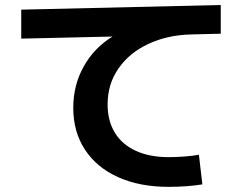

<svg xmlns="http://www.w3.org/2000/svg" viewBox="-20 -723 978 764"><path d="M271.5 -293.9Q271.5 -383.3 312.7 -457.8Q354 -532.2 427.7 -577.6L64.5 -569.3V-684.6L858.4 -703.1V-588.9L739.3 -585.9Q646 -583.5 570.6 -548.3Q495.1 -513.2 451.7 -450.9Q408.2 -388.7 408.2 -307.6Q408.2 -241.7 437.3 -194.6Q466.3 -147.5 521 -122.6Q575.7 -97.7 651.4 -97.7Q680.2 -97.7 713.4 -100.1Q746.6 -102.5 771.5 -107.4L785.2 10.7Q725.1 20.5 650.4 20.5Q535.6 20.5 450 -18.1Q364.3 -56.6 317.9 -127.7Q271.5 -198.7 271.5 -293.9Z"/></svg>

Font: Pretendard JP
Style: Bold
Weight: 700
Designer: Base glyphs from Inter by Rasmus Andersson; Hangeul glyphs from Noto Sans CJK(Source Han Sans) by Jang Soo-young and Kan
Foundry: Kil Hyung-jin
Version: Version 1.309